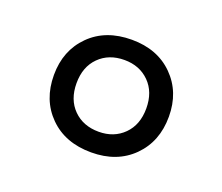

<svg xmlns="http://www.w3.org/2000/svg" viewBox="-63 -835 536 463"><g transform="rotate(20 205.5 -603.5)"><path d="M206 -459Q139 -459 98.5 -499.5Q58 -540 58 -604Q58 -667 98.5 -707.5Q139 -748 206 -748Q272 -748 312.5 -707.5Q353 -667 353 -604Q353 -540 312.5 -499.5Q272 -459 206 -459ZM206 -512Q245 -512 270 -537Q295 -562 295 -604Q295 -646 270 -671Q245 -696 206 -696Q166 -696 141 -671Q116 -646 116 -604Q116 -562 141 -537Q166 -512 206 -512Z"/></g></svg>

Font: LINE Seed Sans
Style: Regular
Weight: 400
Designer: LINE VX Design & Dalton Maag Ltd & Sandoll Inc
Foundry: Dalton Maag Ltd
Version: Version 1.003